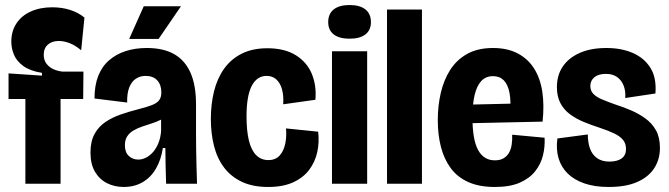

<svg xmlns="http://www.w3.org/2000/svg" viewBox="-20 -731 2663 764"><path d="M81 0V-337H14V-439L147 -430V-441Q99 -449 72.5 -468.5Q46 -488 35.5 -513.5Q25 -539 25 -565Q25 -607 45.5 -638Q66 -669 103 -685.5Q140 -702 188 -702Q226 -702 259 -691.5Q292 -681 316 -661L303 -531Q279 -551 256.5 -559.5Q234 -568 214 -568Q187 -568 170.5 -553.5Q154 -539 154 -513Q154 -492 165 -477.5Q176 -463 193 -455.5Q210 -448 229 -446H312L311 -337H221V0Z M472 13Q436 13 406 -2Q376 -17 358 -47.5Q340 -78 340 -124Q340 -168 356 -197.5Q372 -227 399.5 -245.5Q427 -264 460.5 -275.5Q494 -287 529 -296Q565 -305 585 -313Q605 -321 613.5 -332.5Q622 -344 622 -363Q622 -394 605.5 -411.5Q589 -429 559 -429Q538 -429 521 -418Q504 -407 494.5 -383.5Q485 -360 486 -323L356 -339Q356 -391 371 -429Q386 -467 414.5 -491.5Q443 -516 481 -528Q519 -540 564 -540Q631 -540 674 -515Q717 -490 738.5 -440.5Q760 -391 760 -316V-203Q760 -170 760.5 -135.5Q761 -101 762 -67Q763 -33 764 0H641Q640 -35 639 -70Q638 -105 638 -142H628Q621 -95 600.5 -60Q580 -25 547.5 -6Q515 13 472 13ZM530 -96Q546 -96 561.5 -104Q577 -112 589.5 -126.5Q602 -141 610.5 -162Q619 -183 621 -209V-270L647 -276Q637 -263 620 -254.5Q603 -246 584 -240Q565 -234 546 -227.5Q527 -221 511.5 -212Q496 -203 486.5 -189Q477 -175 477 -153Q477 -125 492.5 -110.5Q508 -96 530 -96ZM611 -576H494L552 -706H700Z M1047 13Q986 13 942.5 -7.5Q899 -28 871.5 -64.5Q844 -101 831.5 -150.5Q819 -200 819 -258Q819 -316 831.5 -367Q844 -418 871 -456.5Q898 -495 941 -517Q984 -539 1044 -539Q1113 -539 1157.5 -511Q1202 -483 1221 -436.5Q1240 -390 1235 -334L1107 -316Q1109 -351 1102 -376Q1095 -401 1079.5 -415Q1064 -429 1041 -429Q1021 -429 1006 -418.5Q991 -408 981 -388Q971 -368 966 -338Q961 -308 961 -268Q961 -210 970.5 -171.5Q980 -133 999.5 -113.5Q1019 -94 1048 -94Q1077 -94 1093.5 -113Q1110 -132 1115.5 -161.5Q1121 -191 1118 -220L1246 -207Q1251 -165 1242.5 -126Q1234 -87 1210.5 -55.5Q1187 -24 1146.5 -5.5Q1106 13 1047 13Z M1301 0V-527H1441V0ZM1371 -577Q1330 -577 1308 -594Q1286 -611 1286 -643Q1286 -676 1308 -693.5Q1330 -711 1371 -711Q1412 -711 1434 -693.5Q1456 -676 1456 -643Q1456 -611 1434 -594Q1412 -577 1371 -577Z M1520 0V-693H1659V0Z M1949 13Q1887 13 1843.5 -6.5Q1800 -26 1773.5 -62Q1747 -98 1734.5 -146.5Q1722 -195 1722 -253Q1722 -310 1734 -361.5Q1746 -413 1771.5 -453Q1797 -493 1839 -516.5Q1881 -540 1942 -540Q1999 -540 2040 -518.5Q2081 -497 2105.5 -458Q2130 -419 2138 -365.5Q2146 -312 2139 -247L1816 -240V-314L2032 -319L2009 -275Q2014 -327 2007.5 -361Q2001 -395 1984.5 -411.5Q1968 -428 1942 -428Q1913 -428 1895 -408.5Q1877 -389 1868.5 -352.5Q1860 -316 1860 -264Q1860 -175 1882.5 -134Q1905 -93 1949 -93Q1970 -93 1983.5 -101Q1997 -109 2005 -122.5Q2013 -136 2016 -155Q2019 -174 2018 -195L2147 -183Q2149 -147 2140.5 -112.5Q2132 -78 2109.5 -49.5Q2087 -21 2048 -4Q2009 13 1949 13Z M2402 13Q2347 13 2306 -1Q2265 -15 2239 -40.5Q2213 -66 2202.5 -101.5Q2192 -137 2198 -180L2319 -196Q2319 -165 2327.5 -140.5Q2336 -116 2355.5 -102Q2375 -88 2405 -88Q2436 -88 2453.5 -100.5Q2471 -113 2471 -138Q2471 -160 2459 -174.5Q2447 -189 2424 -200Q2401 -211 2368 -222Q2334 -233 2303.5 -245.5Q2273 -258 2248.5 -276Q2224 -294 2210 -320.5Q2196 -347 2196 -384Q2196 -432 2219.5 -466.5Q2243 -501 2287 -520.5Q2331 -540 2393 -540Q2453 -540 2498.5 -520Q2544 -500 2568.5 -460.5Q2593 -421 2588 -359L2468 -341Q2470 -369 2461.5 -390.5Q2453 -412 2435.5 -424.5Q2418 -437 2391 -437Q2361 -437 2345 -423.5Q2329 -410 2329 -389Q2329 -370 2341 -357.5Q2353 -345 2375.5 -335.5Q2398 -326 2429 -315Q2461 -305 2492 -291.5Q2523 -278 2549 -259Q2575 -240 2590.5 -212Q2606 -184 2606 -142Q2606 -97 2583.5 -62Q2561 -27 2516 -7Q2471 13 2402 13Z"/></svg>

Font: Bricolage Grotesque 72pt SemiCondensed
Style: Bold
Weight: 700
Width: 4
Designer: Mathieu Triay
Foundry: Atelier Triay
Version: Version 1.001;gftools[0.9.33.dev8+g029e19f]